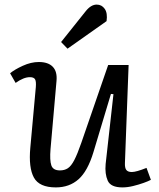

<svg xmlns="http://www.w3.org/2000/svg" viewBox="-20 -802 692 836"><path d="M24 -483Q43 -499 79 -515.5Q115 -532 149 -532Q190 -532 210 -511Q230 -490 226 -449L200 -153Q196 -104 203.5 -82Q211 -60 241 -60Q261 -60 275.5 -69.5Q290 -79 303.5 -105Q317 -131 334 -180L451 -519H540L524 -93Q523 -71 530 -62Q537 -53 554 -53Q573 -53 618 -71L637 -19Q626 -13 605 -5.5Q584 2 559.5 8Q535 14 513 14Q462 14 449 -15.5Q436 -45 440 -88L474 -392L463 -393L387 -140Q362 -57 322 -21.5Q282 14 223 14Q151 14 127.5 -29Q104 -72 112 -159L136 -423Q138 -448 132.5 -457Q127 -466 110 -466Q83 -466 48 -441ZM353 -753Q376 -782 401 -782Q423 -782 436 -763.5Q449 -745 444 -710L274 -590L246 -619Z"/></svg>

Font: Literata 7pt
Style: Italic
Weight: 400
Italic angle: -2°
Designer: Latin by Veronika Burian and Jose Scaglione. Greek by Irene Vlachou. Cyrillic by Vera Evstafieva
Foundry: TypeTogether
Version: Version 3.002